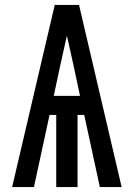

<svg xmlns="http://www.w3.org/2000/svg" viewBox="-20 -755 540 775"><path d="M29 0 201 -735H299L471 0H383L320 -291H293V0H207V-291H180L117 0ZM197 -368H303L277 -490Q270 -520 263.5 -550.5Q257 -581 250 -611Q243 -581 236.5 -550.5Q230 -520 223 -490Z"/></svg>

Font: Iosevka SS04 Medium
Style: Regular
Weight: 500
Monospace: yes
Designer: Belleve Invis
Foundry: Belleve Invis
Version: Version 19.0.0; ttfautohint (v1.8.4)